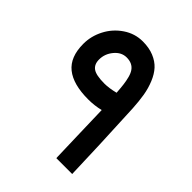

<svg xmlns="http://www.w3.org/2000/svg" viewBox="-190 -785 897 897"><g transform="rotate(45 258.5 -336.0)"><path d="M43.8 -467Q43.8 -517.9 68 -564.7Q92.2 -611.6 136.3 -641.6Q180.4 -671.5 232.7 -671.5Q274.6 -671.5 306.3 -658.4Q338 -645.3 358.2 -623.2Q378.3 -601 391.9 -567.8Q405.5 -534.5 411.6 -498.5Q417.6 -462.5 420.2 -417.1Q432.7 -161.7 436.8 -10.6L437.3 0H426.7H342.1H332.5L332 -9.6Q331 -41.8 327.7 -155.9Q324.4 -270 323.4 -308.8Q284.6 -299.2 243.3 -299.2Q144.1 -299.2 94 -339.5Q43.8 -379.8 43.8 -467ZM232.2 -565.2Q198 -565.2 172.8 -535Q147.6 -504.8 147.6 -467Q147.6 -434.8 168.8 -419.9Q189.9 -405 244.8 -405Q275.1 -405 315.4 -415.1Q313.4 -445.3 310.8 -465.7Q308.3 -486.1 303 -506.3Q297.7 -526.4 289.2 -538.5Q271 -565.2 232.2 -565.2Z"/></g></svg>

Font: Vazir FD Medium
Style: Regular
Weight: 500
Foundry: DejaVu fonts team - Redesigned by Saber Rastikerdar
Version: Version 21.10;October 20, 2019;FontCreator 12.0.0.2547 64-bi